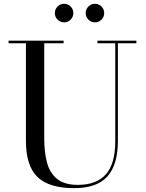

<svg xmlns="http://www.w3.org/2000/svg" viewBox="-20 -961 756 996"><path d="M424.5 -893Q424.5 -913 438.7 -927.2Q452.9 -941.4 472.5 -941.4Q492.5 -941.4 506.5 -927.2Q520.5 -913 520.5 -893Q520.5 -873.4 506.5 -859.2Q492.5 -845 472.5 -845Q452.9 -845 438.7 -859.2Q424.5 -873.4 424.5 -893ZM264.5 -893Q264.5 -913 278.7 -927.2Q292.9 -941.4 312.5 -941.4Q332.5 -941.4 346.5 -927.2Q360.5 -913 360.5 -893Q360.5 -873.4 346.5 -859.2Q332.5 -845 312.5 -845Q292.9 -845 278.7 -859.2Q264.5 -873.4 264.5 -893ZM24.5 -750H310V-736.5H209.5V-240Q209.5 -174 223.2 -120Q237 -66 274.8 -34Q312.5 -2 384.5 -2Q480 -2 529 -56.5Q578 -111 578 -230V-736.5H485.5V-750H687.5V-736.5H591.5V-230Q591.5 -106.5 537.2 -45.8Q483 15 364.5 15Q234.5 15 174.5 -42.8Q114.5 -100.5 114.5 -230V-736.5H24.5Z"/></svg>

Font: Bodoni* 16
Style: Regular
Weight: 400
Version: Version 2.2